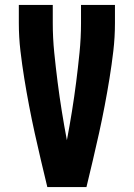

<svg xmlns="http://www.w3.org/2000/svg" viewBox="-20 -755 540 775"><path d="M171 0Q158 -54 145 -109Q132 -164 120 -218.5Q108 -273 97.5 -328Q87 -383 78 -438.5Q69 -494 62.5 -549.5Q56 -605 56 -662V-735H193V-662Q193 -602 199 -542.5Q205 -483 212.5 -424Q220 -365 229.5 -306Q239 -247 250 -189Q261 -247 270.5 -306Q280 -365 287.5 -424Q295 -483 301 -542.5Q307 -602 307 -662V-735H444V-662Q444 -605 437.5 -549.5Q431 -494 422 -438.5Q413 -383 402.5 -328Q392 -273 380 -218.5Q368 -164 355 -109Q342 -54 329 0Z"/></svg>

Font: iosevka_custom_sans_ss08 Heavy
Style: Regular
Weight: 900
Designer: Belleve Invis
Foundry: Belleve Invis
Version: Version 10.3.0; ttfautohint (v1.8.3)